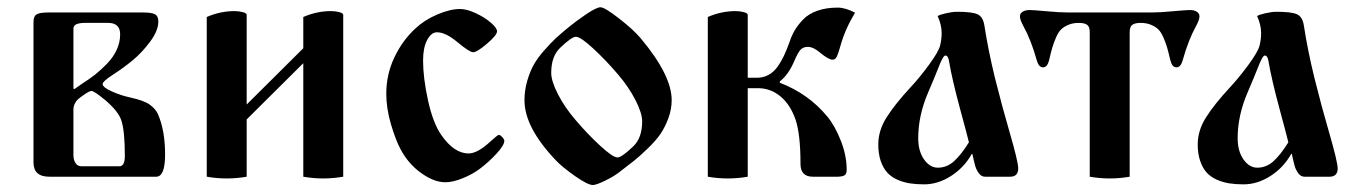

<svg xmlns="http://www.w3.org/2000/svg" viewBox="-20 -497 3823 540"><path d="M74.2 -40V-435.5Q74.2 -451.7 83.3 -456.8Q92.3 -461.9 115.7 -461.9H382.8Q406.7 -461.9 416 -456.8Q425.3 -451.7 425.3 -436.5Q425.3 -411.1 402.8 -380.6Q380.4 -350.1 354 -328.1Q327.6 -306.2 297.9 -287.1Q268.6 -268.1 268.6 -260.7Q268.6 -251.5 294.2 -240Q319.8 -228.5 346.7 -222.7Q384.8 -214.4 400.9 -202.9Q417 -191.4 423.8 -176.8Q444.3 -130.9 444.3 -62.5Q444.3 0 419.4 0H119.1Q74.2 0 74.2 -40ZM186.5 -61.5Q186.5 -47.4 192.4 -38.3Q198.2 -29.3 209.5 -29.3H315.9Q331.1 -29.3 331.1 -58.6Q331.1 -128.9 321.3 -158.2Q313 -184.1 274.9 -216.3Q244.6 -241.2 237.3 -241.2Q231 -241.2 213.4 -228.5Q203.6 -221.7 199 -217.5Q194.3 -213.4 190.4 -205.6Q186.5 -197.8 186.5 -188ZM186.5 -247.6 189.5 -246.6Q203.6 -256.8 210.4 -261.2Q231.9 -274.9 248.3 -287.8Q264.6 -300.8 281.7 -318.6Q298.8 -336.4 308.3 -357.2Q317.9 -377.9 317.9 -400.4Q317.9 -432.6 284.2 -432.6H219.2Q186.5 -432.6 186.5 -417Z M561.5 0V-449.2Q599.6 -465.8 639.6 -465.8Q651.4 -465.8 662.6 -462.9Q673.8 -460 673.8 -455.1V-203.1L833 -361.3V-449.2Q871.1 -465.8 911.1 -465.8Q922.9 -465.8 934.1 -462.9Q945.3 -460 945.3 -455.1V0Q917.5 4.9 889.2 4.9Q860.8 4.9 833 0V-319.3L673.8 -161.1V0Q646 4.9 617.7 4.9Q589.4 4.9 561.5 0Z M1066.4 -233.4Q1066.4 -287.6 1089.1 -335.4Q1111.8 -383.3 1148.4 -417Q1173.8 -440.9 1210 -456.3Q1246.1 -471.7 1273.9 -471.7Q1292.5 -471.7 1317.4 -460.2Q1342.3 -448.7 1360.1 -433.6Q1377.9 -418.5 1377.9 -408.7Q1377.9 -398.4 1349.9 -374.3Q1321.8 -350.1 1310.5 -350.1Q1300.8 -350.1 1266.6 -378.4Q1233.4 -406.2 1209 -406.2Q1192.9 -406.2 1181.4 -384.5Q1169.9 -362.8 1169.9 -326.7Q1169.9 -278.3 1183.8 -214.6Q1197.8 -150.9 1221.2 -117.2Q1257.3 -65.4 1297.9 -65.4Q1323.2 -65.4 1359.9 -99.6Q1379.9 -117.7 1382.8 -117.7Q1386.7 -117.7 1392.6 -111.3Q1398.4 -105 1398.4 -100.6Q1398.4 -88.9 1376.5 -64.9Q1354.5 -41 1329.1 -22Q1309.6 -7.3 1281.7 4.2Q1253.9 15.6 1232.4 15.6Q1200.7 15.6 1164.6 -10.3Q1128.4 -36.1 1106.4 -77.6Q1092.3 -104 1079.3 -148.4Q1066.4 -192.9 1066.4 -233.4Z M1455.1 -214.8Q1455.1 -243.2 1462.9 -269.8Q1470.7 -296.4 1481.4 -315.4Q1492.2 -334.5 1511 -355.7Q1529.8 -377 1543.2 -389.4Q1556.6 -401.9 1578.6 -419.9Q1597.2 -435.5 1627.4 -456.1Q1657.7 -476.6 1668.9 -476.6Q1680.7 -476.6 1721.4 -444.8Q1762.2 -413.1 1781.7 -389.6Q1869.1 -285.6 1869.1 -215.3Q1869.1 -189.9 1859.9 -164.8Q1850.6 -139.6 1837.9 -120.8Q1825.2 -102.1 1802.5 -80.1Q1779.8 -58.1 1763.2 -44.9Q1746.6 -31.7 1719.7 -11.2Q1704.1 0.5 1680.2 12Q1656.2 23.4 1647.5 23.4Q1633.3 23.4 1597.4 -1.7Q1561.5 -26.9 1543.5 -45.9Q1455.1 -138.7 1455.1 -214.8ZM1530.3 -292Q1530.3 -269 1549.3 -231.9Q1568.4 -194.8 1598.6 -159.7Q1631.8 -120.6 1667.7 -87.4Q1703.6 -54.2 1716.8 -54.2Q1728.5 -54.2 1760.7 -85Q1786.1 -108.9 1786.1 -155.8Q1786.1 -178.7 1767.1 -215.8Q1748 -252.9 1717.8 -288.1Q1684.6 -327.1 1648.7 -360.4Q1612.8 -393.6 1599.6 -393.6Q1587.9 -393.6 1555.7 -362.8Q1530.3 -338.9 1530.3 -292Z M1970.7 0V-449.2Q2008.8 -465.8 2048.8 -465.8Q2060.5 -465.8 2071.8 -462.9Q2083 -460 2083 -455.1V-278.3H2108.9Q2144.5 -278.3 2167.5 -310.1Q2184.6 -334 2200.2 -377.9Q2206.5 -397 2215.1 -411.6Q2223.6 -426.3 2238.8 -442.1Q2253.9 -458 2278.8 -466.8Q2303.7 -475.6 2335.9 -475.6Q2357.4 -475.6 2384.8 -461.4Q2356 -413.1 2343.8 -368.2Q2337.9 -346.7 2333.5 -337.9Q2329.1 -329.1 2321.8 -329.1Q2310.1 -329.1 2285.6 -349.6Q2267.1 -365.2 2252 -365.2Q2238.3 -365.2 2230.7 -356.2Q2223.1 -347.2 2213.9 -325.2Q2197.3 -286.6 2173.3 -268.1V-264.2Q2253.9 -233.4 2307.1 -168.9Q2328.1 -143.6 2344.7 -101.6Q2361.3 -59.6 2361.3 -19.5Q2361.3 -8.3 2356 -4.4Q2350.6 -0.5 2336.4 0H2266.1Q2231.4 0 2231.4 -36.1Q2231.4 -119.6 2217.3 -161.1Q2202.6 -203.1 2174.8 -226.1Q2147 -249 2111.8 -249H2083V0Q2055.2 4.9 2026.9 4.9Q1998.5 4.9 1970.7 0Z M2450.2 -90.8Q2450.2 -130.4 2473.9 -167.5Q2497.6 -204.6 2540.5 -251Q2564.5 -276.4 2592 -313.7Q2619.6 -351.1 2624 -368.7Q2628.4 -386.2 2628.4 -403.8Q2628.4 -427.2 2617.2 -451.7Q2622.1 -455.6 2640.4 -459.7Q2658.7 -463.9 2671.9 -463.9Q2713.4 -463.9 2729 -457Q2744.6 -450.2 2748.5 -425.8Q2759.3 -356 2778.3 -277.8Q2799.8 -192.4 2817.9 -130.9Q2843.8 -42 2843.8 -23.4Q2843.8 0 2820.8 0H2750.5Q2740.2 0 2733.2 -9.5Q2726.1 -19 2722.9 -30Q2719.7 -41 2714.8 -64L2713.4 -64.5Q2691.9 -25.9 2655 -2.2Q2618.2 21.5 2579.1 21.5Q2556.6 21.5 2538.3 18.6Q2520 15.6 2503.2 8.1Q2486.3 0.5 2475.1 -12Q2463.9 -24.4 2457 -44.4Q2450.2 -64.5 2450.2 -90.8ZM2562.5 -108.4Q2562.5 -71.8 2578.9 -48.6Q2595.2 -25.4 2617.7 -25.4Q2643.1 -25.4 2663.1 -43.5Q2683.1 -61.5 2705.1 -96.7Q2697.3 -128.4 2681.6 -185.5Q2657.2 -275.4 2648.9 -326.2Q2646.5 -340.8 2638.7 -340.8Q2632.3 -340.8 2619.1 -306.2Q2609.4 -281.2 2590.3 -236.8Q2562.5 -171.9 2562.5 -108.4Z M2848.6 -451.2Q2848.6 -459 2856 -463.9Q2863.3 -468.8 2876 -468.8Q2885.7 -468.8 2924.3 -465.3Q2960.4 -461.9 2984.4 -461.9H3217.8Q3242.2 -461.9 3277.8 -465.3Q3316.4 -468.8 3326.2 -468.8Q3338.9 -468.8 3346.2 -463.9Q3353.5 -459 3353.5 -451.2Q3353.5 -441.4 3344.2 -424.3Q3322.3 -384.8 3306.2 -327.1Q3300.8 -307.6 3288.6 -307.6Q3276.4 -307.6 3271.5 -328.1Q3266.1 -351.1 3262.5 -363.5Q3258.8 -376 3252.2 -391.4Q3245.6 -406.7 3237.8 -414.3Q3230 -421.9 3217.3 -427.2Q3204.6 -432.6 3188 -432.6Q3172.9 -432.6 3165 -427.5Q3157.2 -422.4 3157.2 -406.2V0Q3129.4 4.9 3101.1 4.9Q3072.8 4.9 3044.9 0V-406.2Q3044.9 -422.4 3037.1 -427.5Q3029.3 -432.6 3014.2 -432.6Q2997.6 -432.6 2984.9 -427.2Q2972.2 -421.9 2964.4 -414.3Q2956.5 -406.7 2950 -391.4Q2943.4 -376 2939.7 -363.5Q2936 -351.1 2930.7 -328.1Q2925.8 -307.6 2913.6 -307.6Q2901.4 -307.6 2896 -327.1Q2879.9 -384.8 2857.9 -424.3Q2848.6 -441.4 2848.6 -451.2Z M3348.6 -90.8Q3348.6 -130.4 3372.3 -167.5Q3396 -204.6 3439 -251Q3462.9 -276.4 3490.5 -313.7Q3518.1 -351.1 3522.5 -368.7Q3526.9 -386.2 3526.9 -403.8Q3526.9 -427.2 3515.6 -451.7Q3520.5 -455.6 3538.8 -459.7Q3557.1 -463.9 3570.3 -463.9Q3611.8 -463.9 3627.4 -457Q3643.1 -450.2 3647 -425.8Q3657.7 -356 3676.8 -277.8Q3698.2 -192.4 3716.3 -130.9Q3742.2 -42 3742.2 -23.4Q3742.2 0 3719.2 0H3648.9Q3638.7 0 3631.6 -9.5Q3624.5 -19 3621.3 -30Q3618.2 -41 3613.3 -64L3611.8 -64.5Q3590.3 -25.9 3553.5 -2.2Q3516.6 21.5 3477.5 21.5Q3455.1 21.5 3436.8 18.6Q3418.5 15.6 3401.6 8.1Q3384.8 0.5 3373.5 -12Q3362.3 -24.4 3355.5 -44.4Q3348.6 -64.5 3348.6 -90.8ZM3460.9 -108.4Q3460.9 -71.8 3477.3 -48.6Q3493.7 -25.4 3516.1 -25.4Q3541.5 -25.4 3561.5 -43.5Q3581.5 -61.5 3603.5 -96.7Q3595.7 -128.4 3580.1 -185.5Q3555.7 -275.4 3547.4 -326.2Q3544.9 -340.8 3537.1 -340.8Q3530.8 -340.8 3517.6 -306.2Q3507.8 -281.2 3488.8 -236.8Q3460.9 -171.9 3460.9 -108.4Z"/></svg>

Font: Monomachus
Style: Medium
Weight: 500
Designer: Alexey Kryukov
Version: Version 1.0